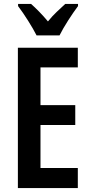

<svg xmlns="http://www.w3.org/2000/svg" viewBox="-20 -957 463 977"><path d="M166 -777H283C304 -820 347 -886 377 -926V-937H312C283 -909 255 -887 224 -848C195 -883 161 -917 138 -937H72V-926C104 -884 146 -817 166 -777ZM376 0V-102H186V-321H363V-422H186V-614H376V-714H71V0Z"/></svg>

Font: Noto Sans Sinhala UI ExtraCondensed SemiBold
Style: Regular
Weight: 600
Width: 2
Designer: Jelle Bosma - Monotype Design Team
Foundry: Monotype Imaging Inc.
Version: Version 2.006